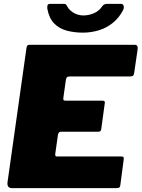

<svg xmlns="http://www.w3.org/2000/svg" viewBox="-20 -974 733 994"><path d="M117 -725Q119 -736 122 -739Q125 -742 134 -742H678Q697 -742 692 -715L675 -599Q674 -587 669 -582.5Q664 -578 650 -578H340Q331 -578 327 -574.5Q323 -571 321 -560L308 -468Q307 -458 309.5 -455.5Q312 -453 319 -453H508Q519 -453 521.5 -449Q524 -445 522 -436L504 -305Q503 -292 488 -292H295Q283 -292 280 -276L266 -177Q265 -164 273 -164H606Q617 -164 619.5 -160Q622 -156 620 -145L603 -16Q602 -7 598 -3.5Q594 0 581 0H43Q15 0 19 -31L117 -725ZM606 -954Q617 -954 620 -944Q623 -934 618 -923Q597 -882 564 -855.5Q531 -829 491 -817Q451 -805 409 -805Q364 -805 325 -815.5Q286 -826 260 -853Q234 -880 225 -929Q224 -939 226 -946.5Q228 -954 241 -954H312Q321 -954 324.5 -947Q328 -940 335 -930Q344 -919 356.5 -910.5Q369 -902 383.5 -898Q398 -894 412 -894Q438 -894 465 -905Q492 -916 509 -941Q514 -949 521 -951.5Q528 -954 534 -954H606Z"/></svg>

Font: Libre Franklin Thin Black
Style: Italic
Weight: 900
Italic angle: -8°
Version: Version 2.000